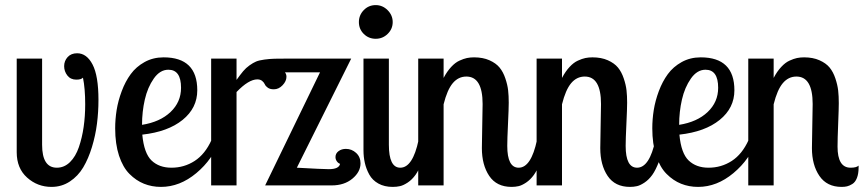

<svg xmlns="http://www.w3.org/2000/svg" viewBox="-20 -731 3405 757"><path d="M368.2 -336.9Q368.2 -289.6 362.3 -243.2Q356.4 -196.8 342.5 -151.1Q328.6 -105.5 308.1 -71Q287.6 -36.6 255.4 -15.4Q223.1 5.9 183.1 5.9Q127.9 5.9 86.9 -30.8Q45.9 -67.4 45.9 -130.9V-500H146V-160.2Q146 -69.8 204.1 -69.8Q233.4 -69.8 255.9 -91.8Q278.3 -113.8 291 -150.9Q303.7 -188 309.8 -230.5Q315.9 -272.9 315.9 -319.8Q315.9 -381.8 307.1 -424.8Q300.3 -417 280.8 -417Q258.3 -417 245.6 -433.3Q232.9 -449.7 232.9 -470.2Q232.9 -490.7 246.6 -505.9Q260.3 -521 284.2 -521Q321.8 -521 345 -476.6Q368.2 -432.1 368.2 -336.9Z M757.8 -375Q757.8 -305.2 700 -258.3Q642.1 -211.4 541 -200.2Q547.9 -126.5 577.6 -98.1Q607.4 -69.8 655.8 -69.8Q706.1 -69.8 747.3 -96.4Q788.6 -123 814 -179.2H845.7Q819.3 -103 754.2 -48.6Q689 5.9 614.7 5.9Q578.6 5.9 547.6 -6.6Q516.6 -19 490.5 -45.2Q464.4 -71.3 449.2 -117.4Q434.1 -163.6 434.1 -225.1Q434.1 -260.7 439.9 -297.4Q445.8 -334 460 -371.8Q474.1 -409.7 495.4 -438.7Q516.6 -467.8 550 -486.3Q583.5 -504.9 625 -504.9Q757.8 -504.9 757.8 -375ZM540 -238.8Q610.8 -250 652.3 -289.3Q693.8 -328.6 693.8 -384.8Q693.8 -456.1 644 -456.1Q610.8 -456.1 586.4 -421.4Q562 -386.7 551 -338.6Q540 -290.5 540 -238.8Z M1320.8 -85Q1313.5 -87.4 1308.1 -95Q1302.7 -102.5 1302.7 -111.8Q1302.7 -126 1314.7 -135Q1326.7 -144 1343.8 -144Q1366.7 -144 1384 -128.2Q1401.4 -112.3 1401.4 -86.9Q1401.4 -53.2 1369.4 -26.6Q1337.4 0 1287.6 0H1025.4L1241.7 -445.8H1103.5Q1109.4 -438.5 1109.4 -428.2Q1109.4 -411.1 1094.2 -395Q1079.1 -378.9 1059.6 -378.9Q1044.9 -378.9 1036.1 -385Q1027.3 -391.1 1024.2 -398.4Q1021 -405.8 1013.7 -411.9Q1006.3 -418 994.6 -418Q960.4 -418 912.6 -368.2V0H812.5V-500H912.6V-416Q927.7 -437 938.7 -450.2Q949.7 -463.4 963.9 -473.4Q978 -483.4 989.5 -488.3Q1001 -493.2 1022.2 -496.1Q1043.5 -499 1062.5 -499.5Q1081.5 -500 1116.7 -500H1364.7L1150.4 -69.8Q1252.9 -64 1276.4 -64Q1316.4 -64 1320.8 -85Z M1413.1 -500H1513.2V-160.2Q1513.2 -69.8 1558.1 -69.8Q1607.4 -69.8 1630.4 -179.2H1667Q1658.2 -131.3 1645 -95.9Q1631.8 -60.5 1618.2 -41.5Q1604.5 -22.5 1587.4 -11.2Q1570.3 0 1557.1 2.9Q1543.9 5.9 1528.3 5.9Q1495.6 5.9 1471.9 -7.3Q1448.2 -20.5 1436 -42.7Q1423.8 -64.9 1418.5 -88.6Q1413.1 -112.3 1413.1 -139.2ZM1395 -644Q1395 -671.4 1414.3 -691.2Q1433.6 -710.9 1461.4 -710.9Q1488.3 -710.9 1508.3 -690.9Q1528.3 -670.9 1528.3 -644Q1528.3 -616.7 1508.5 -597.4Q1488.8 -578.1 1461.4 -578.1Q1433.6 -578.1 1414.3 -597.2Q1395 -616.2 1395 -644Z M1628.9 -500H1729V-423.8Q1742.7 -449.7 1758.8 -467Q1774.9 -484.4 1791.5 -491.9Q1808.1 -499.5 1821 -502.2Q1834 -504.9 1849.1 -504.9Q1883.8 -504.9 1909.7 -493.4Q1935.5 -481.9 1949.7 -464.6Q1963.9 -447.3 1972.4 -421.9Q1981 -396.5 1983.4 -374.8Q1985.8 -353 1985.8 -326.2Q1985.8 -303.2 1982.9 -242.7Q1980 -182.1 1980 -155.8Q1980 -69.8 2024.9 -69.8Q2074.2 -69.8 2097.2 -179.2H2133.8Q2125.5 -131.3 2112.1 -95.9Q2098.6 -60.5 2085 -41.5Q2071.3 -22.5 2054.4 -11.2Q2037.6 0 2024.7 2.9Q2011.7 5.9 1997.1 5.9Q1938 5.9 1908.9 -37.4Q1879.9 -80.6 1879.9 -147Q1879.9 -159.2 1881.3 -233.2Q1882.8 -307.1 1882.8 -320.8Q1882.8 -429.2 1818.8 -429.2Q1787.1 -429.2 1765.1 -403.1Q1743.2 -377 1729 -319.8V0H1628.9Z M2095.7 -500H2195.8V-423.8Q2209.5 -449.7 2225.6 -467Q2241.7 -484.4 2258.3 -491.9Q2274.9 -499.5 2287.8 -502.2Q2300.8 -504.9 2315.9 -504.9Q2350.6 -504.9 2376.5 -493.4Q2402.3 -481.9 2416.5 -464.6Q2430.7 -447.3 2439.2 -421.9Q2447.8 -396.5 2450.2 -374.8Q2452.6 -353 2452.6 -326.2Q2452.6 -303.2 2449.7 -242.7Q2446.8 -182.1 2446.8 -155.8Q2446.8 -69.8 2491.7 -69.8Q2541 -69.8 2564 -179.2H2600.6Q2592.3 -131.3 2578.9 -95.9Q2565.4 -60.5 2551.8 -41.5Q2538.1 -22.5 2521.2 -11.2Q2504.4 0 2491.5 2.9Q2478.5 5.9 2463.9 5.9Q2404.8 5.9 2375.7 -37.4Q2346.7 -80.6 2346.7 -147Q2346.7 -159.2 2348.1 -233.2Q2349.6 -307.1 2349.6 -320.8Q2349.6 -429.2 2285.6 -429.2Q2253.9 -429.2 2231.9 -403.1Q2210 -377 2195.8 -319.8V0H2095.7Z M2875.5 -375Q2875.5 -305.2 2817.6 -258.3Q2759.8 -211.4 2658.7 -200.2Q2665.5 -126.5 2695.3 -98.1Q2725.1 -69.8 2773.4 -69.8Q2823.7 -69.8 2865 -96.4Q2906.2 -123 2931.6 -179.2H2963.4Q2937 -103 2871.8 -48.6Q2806.6 5.9 2732.4 5.9Q2696.3 5.9 2665.3 -6.6Q2634.3 -19 2608.2 -45.2Q2582 -71.3 2566.9 -117.4Q2551.8 -163.6 2551.8 -225.1Q2551.8 -260.7 2557.6 -297.4Q2563.5 -334 2577.6 -371.8Q2591.8 -409.7 2613 -438.7Q2634.3 -467.8 2667.7 -486.3Q2701.2 -504.9 2742.7 -504.9Q2875.5 -504.9 2875.5 -375ZM2657.7 -238.8Q2728.5 -250 2770 -289.3Q2811.5 -328.6 2811.5 -384.8Q2811.5 -456.1 2761.7 -456.1Q2728.5 -456.1 2704.1 -421.4Q2679.7 -386.7 2668.7 -338.6Q2657.7 -290.5 2657.7 -238.8Z M2930.2 -500H3030.3V-423.8Q3043.9 -449.7 3060.1 -467Q3076.2 -484.4 3092.8 -491.9Q3109.4 -499.5 3122.3 -502.2Q3135.3 -504.9 3150.4 -504.9Q3185.1 -504.9 3210.9 -493.4Q3236.8 -481.9 3251 -464.6Q3265.1 -447.3 3273.7 -421.6Q3282.2 -396 3284.7 -373.8Q3287.1 -351.6 3287.1 -324.2Q3287.1 -304.2 3284.7 -243.9Q3282.2 -183.6 3282.2 -152.8Q3282.2 -69.8 3333.5 -69.8Q3356.9 -69.8 3365.2 -78.1V-70.8Q3365.2 -45.9 3358.6 -29.3Q3352.1 -12.7 3340.6 -5.6Q3329.1 1.5 3319.6 3.7Q3310.1 5.9 3298.3 5.9Q3240.2 5.9 3210.7 -37.4Q3181.2 -80.6 3181.2 -147Q3181.2 -159.2 3182.6 -233.2Q3184.1 -307.1 3184.1 -320.8Q3184.1 -429.2 3120.1 -429.2Q3088.4 -429.2 3066.4 -403.1Q3044.4 -377 3030.3 -319.8V0H2930.2Z"/></svg>

Font: Lobster Two
Style: Regular
Weight: 400
Designer: Pablo Impallari
Foundry: Pablo Impallari. www.impallari.com
Version: Version 1.006